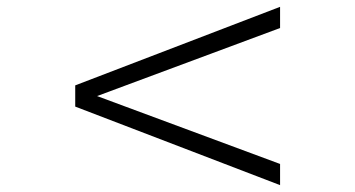

<svg xmlns="http://www.w3.org/2000/svg" viewBox="-20 -581 1040 562"><path d="M200.2 -269V-331.1L799.8 -561V-499L264.2 -299.8L799.8 -101.1V-39.1Z"/></svg>

Font: Charis SIL
Style: Regular
Weight: 400
Foundry: SIL International
Version: Version 4.112